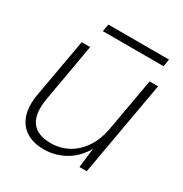

<svg xmlns="http://www.w3.org/2000/svg" viewBox="-153 -755 846 886"><g transform="rotate(30 270.0 -312.0)"><path d="M201 12Q145 12 107 -12Q69 -36 54 -82Q39 -128 51 -195L106 -504H151L98 -202Q82 -115 111.5 -72Q141 -29 215 -29Q264 -29 306 -51.5Q348 -74 378 -118.5Q408 -163 419 -228L468 -504H513L424 0H385L397 -103Q362 -44 310 -16Q258 12 201 12ZM165 -597 172 -636H495L489 -597Z"/></g></svg>

Font: DM Sans ExtraLight
Style: Italic
Weight: 250
Italic angle: -10°
Designer: Colophon Foundry, Jonny Pinhorn
Foundry: Colophon Foundry
Version: Version 4.004;gftools[0.9.30]